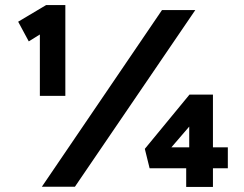

<svg xmlns="http://www.w3.org/2000/svg" viewBox="-20 -740 967 761"><path d="M138 -360V-646L152 -612L94 -576L52 -654L163 -720H239V-360H189Q178 -360 165.5 -360Q153 -360 138 -360ZM146 0 622 -700H754L277 0ZM808 -156H883V-73H808ZM630 -122 614 -156H769L730 -126V-283L759 -272ZM824 1H718V-101L757 -73H573L554 -150L731 -365H824Z"/></svg>

Font: Lexend Exa SemiBold
Style: Regular
Weight: 600
Designer: Bonnie Shaver-Troup, Thomas Jockin
Foundry: Lexend
Version: Version 1.007